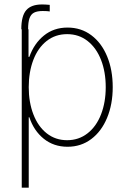

<svg xmlns="http://www.w3.org/2000/svg" viewBox="-20 -665 594 884"><path d="M173.8 -644.5Q187.5 -644.5 209 -642.6V-612.3Q198.2 -614.3 176.8 -614.3Q151.4 -614.3 137 -606.9Q122.6 -599.6 116 -581.5Q109.4 -563.5 109.4 -530.3H111.3V-403.3H115.2Q136.7 -464.4 182.1 -501.2Q227.5 -538.1 291 -538.1Q353.5 -538.1 400.6 -502.7Q447.8 -467.3 473.4 -405Q499 -342.8 499 -263.7Q499 -185.1 473.1 -122.6Q447.3 -60.1 400.1 -24.7Q353 10.7 291 10.7Q227.5 10.7 181.6 -26.1Q135.7 -63 115.2 -125H112.3V199.2H80.1V-530.3H78.1Q78.1 -592.3 101.1 -618.4Q124 -644.5 173.8 -644.5ZM289.1 -19.5Q342.8 -19.5 383.3 -51.3Q423.8 -83 445.3 -138.7Q466.8 -194.3 466.8 -263.7Q466.8 -333.5 445.3 -388.9Q423.8 -444.3 383.5 -476.1Q343.3 -507.8 289.1 -507.8Q234.9 -507.8 194.8 -476.3Q154.8 -444.8 133.5 -389.2Q112.3 -333.5 112.3 -263.7Q112.3 -193.8 133.8 -138.2Q155.3 -82.5 195.3 -51Q235.4 -19.5 289.1 -19.5Z"/></svg>

Font: Pretendard GOV Thin
Style: Regular
Weight: 100
Designer: Base glyphs from Inter by Rasmus Andersson; Hangeul glyphs from Noto Sans CJK(Source Han Sans) by Jang Soo-young and Kan
Foundry: Kil Hyung-jin
Version: Version 1.309